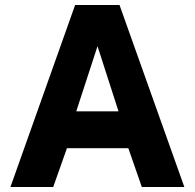

<svg xmlns="http://www.w3.org/2000/svg" viewBox="-20 -743 774 763"><path d="M21.5 0 278.5 -723H455L712.5 0H543.5L490 -154H246L191.5 0ZM283 -300.5H451L367.5 -559.5Z"/></svg>

Font: Public Sans ExtraBold
Style: Regular
Weight: 800
Designer: The Public Sans Project Authors: Dan O. Williams and USWDS (Libre Franklin designed by Pablo Impallari and Rodrigo Fuenz
Version: Version 1.007